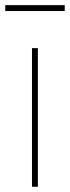

<svg xmlns="http://www.w3.org/2000/svg" viewBox="-43 -713 267 733"><path d="M79.1 0V-529.3H101.6V0ZM204.1 -693.4V-670.9H-22.9V-693.4Z"/></svg>

Font: Inter 24pt Thin
Style: Regular
Weight: 250
Designer: Rasmus Andersson
Foundry: rsms
Version: Version 4.001;git-66647c0bb